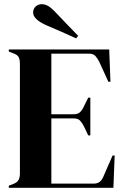

<svg xmlns="http://www.w3.org/2000/svg" viewBox="-20 -896 595 916"><path d="M22 0V-10L45 -19Q62 -26 68.5 -37.5Q75 -49 75 -69V-591Q75 -611 69.5 -622.5Q64 -634 45 -641L22 -650V-660H501L507 -506H497L454 -600Q445 -618 435 -629Q425 -640 405 -640H225V-351H332Q352 -351 362.5 -361.5Q373 -372 381 -390L401 -430H411V-250H401L381 -292Q372 -310 362 -320.5Q352 -331 332 -331H225V-20H427Q447 -20 458 -30.5Q469 -41 476 -60L517 -154H527L521 0ZM343 -713Q306 -730 272 -745Q238 -760 200 -776Q138 -804 138 -836Q138 -853 149.5 -864.5Q161 -876 180 -876Q195 -876 210.5 -867Q226 -858 251 -831Q275 -806 301 -778.5Q327 -751 353 -725Z"/></svg>

Font: DeepMind Serif Display
Style: Regular
Weight: 400
Designer: Frank Grießhammer / Modifications: Colophon Foundry
Foundry: Colophon Foundry
Version: Version 5.003; ttfautohint (v1.8.2)